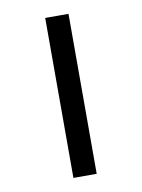

<svg xmlns="http://www.w3.org/2000/svg" viewBox="-66 -569 457 617"><g transform="rotate(-10 162.5 -261.0)"><path d="M124 0V-522H200V0Z"/></g></svg>

Font: Lexend Exa Light
Style: Regular
Weight: 300
Designer: Bonnie Shaver-Troup, Thomas Jockin
Foundry: Lexend
Version: Version 1.007